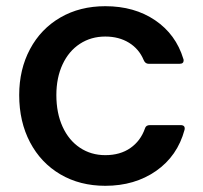

<svg xmlns="http://www.w3.org/2000/svg" viewBox="-20 -589 654 620"><path d="M42 -282Q42 -365 77 -430.5Q112 -496 175 -532.5Q238 -569 320 -569Q414 -569 481 -523.5Q548 -478 572 -399Q573 -397 573 -394Q573 -383 560 -383H460Q449 -383 444 -395Q429 -431 396.5 -451Q364 -471 320 -471Q274 -471 238 -447.5Q202 -424 182 -381Q162 -338 162 -282Q162 -224 182 -180Q202 -136 238 -112Q274 -88 320 -88Q368 -88 401 -111Q434 -134 448 -174Q451 -185 464 -185H563Q579 -185 576 -170Q553 -85 484 -37Q415 11 320 11Q238 11 175 -26Q112 -63 77 -129.5Q42 -196 42 -282Z"/></svg>

Font: Open Sauce Two SemiBold
Style: Regular
Weight: 600
Designer: Alfredo Marco Pradil
Foundry: Creative Sauce Fz LLC
Version: Version 1.477